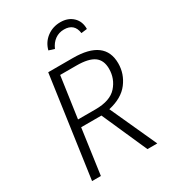

<svg xmlns="http://www.w3.org/2000/svg" viewBox="-214 -1018 1015 1132"><g transform="rotate(-30 293.5 -452.5)"><path d="M373 -316 517 0H450L314 -307H176L133 0H73L170 -685H338Q554 -685 554 -524Q554 -453 510 -395Q466 -337 373 -316ZM302 -356Q402 -356 446.5 -406Q491 -456 491 -524Q491 -582 453.5 -609Q416 -636 334 -636H223L183 -356ZM235 -796Q248 -846 287.5 -875.5Q327 -905 379 -905Q431 -905 463.5 -874Q496 -843 495 -792L455 -787Q446 -857 376 -857Q341 -857 314.5 -838Q288 -819 273 -784Z"/></g></svg>

Font: Fira Sans Light
Style: Italic
Weight: 300
Italic angle: -8°
Designer: bBox Type GmbH & Carrois Corporate GbR & Edenspiekermann AG
Foundry: bBox Type GmbH & Carrois Corporate GbR & Edenspiekermann AG
Version: Version 4.301